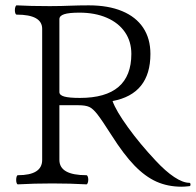

<svg xmlns="http://www.w3.org/2000/svg" viewBox="-20 -686 732 718"><path d="M397.5 -179.7Q360.8 -237.3 344.2 -258.5Q327.6 -279.8 313.7 -286.1Q299.8 -292.5 273.4 -292.5H202.1V-87.9Q202.1 -30.8 303.2 -30.8Q306.2 -30.8 308.1 -25.9Q310.1 -21 310.1 -14.2Q310.1 -7.3 308.1 -2Q306.2 3.4 303.2 3.4Q243.7 0 175.3 0Q106.9 0 46.9 3.4Q43.9 3.4 42.2 -1.5Q40.5 -6.3 40.5 -13.2Q40.5 -20.5 42.2 -25.6Q43.9 -30.8 46.9 -30.8Q137.7 -30.8 137.7 -87.9V-578.1Q137.7 -631.3 42.5 -631.3Q39.1 -631.3 37.4 -636.2Q35.6 -641.1 35.6 -647.9Q35.6 -655.3 37.6 -660.6Q39.6 -666 42.5 -666Q92.3 -663.1 166.5 -663.1Q190.9 -663.1 209 -663.6Q227.1 -664.1 239.3 -664.6Q275.9 -666 312 -666Q384.8 -666 436.5 -644.5Q488.3 -623 515.4 -582.3Q542.5 -541.5 542.5 -484.4Q542.5 -334.5 400.9 -308.1Q413.6 -272 458.3 -210.2Q502.9 -148.4 561.5 -85.9Q599.1 -45.4 631.6 -23.9Q664.1 -2.4 688 -2.4Q692.4 -2.4 692.4 4.4Q692.4 10.3 687.5 10.3Q669.9 12.2 659.2 12.2Q607.4 12.2 564.9 -6.8Q522.5 -25.9 482.4 -67.4Q442.4 -108.9 397.5 -179.7ZM278.8 -319.8Q471.2 -319.8 471.2 -484.4Q471.2 -530.8 447.3 -565.7Q423.3 -600.6 379.4 -619.6Q335.4 -638.7 277.3 -638.7Q237.8 -638.7 220 -632.8Q202.1 -627 202.1 -614.3V-341.8Q202.1 -330.1 220.2 -325Q238.3 -319.8 278.8 -319.8Z"/></svg>

Font: JuniusX Light
Style: Regular
Weight: 300
Designer: Peter S. Baker
Foundry: Briery Creek Software
Version: Version 1.008